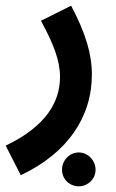

<svg xmlns="http://www.w3.org/2000/svg" viewBox="-54 -386 409 675"><path d="M19 230C182 153 269 27 269 -124C269 -196 247 -270 196 -366L90 -313C133 -234 157 -174 157 -116C157 -26 106 59 -34 126ZM223 269C255 269 282 243 282 211C282 178 255 150 223 150C190 150 164 178 164 211C164 243 190 269 223 269Z"/></svg>

Font: Noto Sans Arabic UI Cn SmBd
Style: Regular
Weight: 600
Width: 3
Designer: Monotype Design Team, Nadine Chahine and Nizar Qandah
Foundry: Monotype Imaging Inc.
Version: Version 2.010